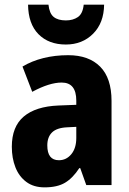

<svg xmlns="http://www.w3.org/2000/svg" viewBox="-20 -798 558 828"><path d="M274 -560Q363 -560 412 -510.5Q461 -461 461 -363V0H352L326 -73H322Q294 -30 260.5 -10Q227 10 172 10Q125 10 93.5 -13.5Q62 -37 46.5 -76.5Q31 -116 31 -165Q31 -252 82.5 -295.5Q134 -339 232 -343L309 -346V-364Q309 -442 246 -442Q193 -442 119 -402L77 -511Q117 -535 167 -547.5Q217 -560 274 -560ZM270 -249Q225 -247 204.5 -227Q184 -207 184 -171Q184 -107 234 -107Q266 -107 287.5 -133Q309 -159 309 -203V-251ZM429 -778Q428 -699 381.5 -652.5Q335 -606 264 -606Q190 -606 146 -650.5Q102 -695 101 -778H189Q193 -740 211.5 -725Q230 -710 264 -710Q295 -710 316 -724.5Q337 -739 341 -778Z"/></svg>

Font: Noto Sans Arabic UI Cn XBd
Style: Regular
Weight: 800
Width: 3
Designer: Monotype Design Team, Nadine Chahine and Nizar Qandah
Foundry: Monotype Imaging Inc.
Version: Version 2.010; ttfautohint (v1.8.4.7-5d5b)